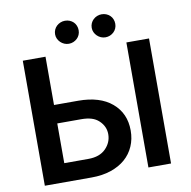

<svg xmlns="http://www.w3.org/2000/svg" viewBox="-95 -1006 1094 1100"><g transform="rotate(-10 451.5 -455.5)"><path d="M209.2 -727.3V-446.4H349.4Q475.5 -446.4 545.8 -386.7Q616.5 -326.7 616.5 -226.6Q616.5 -176.5 598.2 -134.8Q579.9 -93 545.6 -63.2Q511.4 -33.4 461.8 -16.7Q412.3 0 349.4 0H77.1V-727.3ZM679.7 -727.3H811.4V0H679.7ZM209.2 -108H349.4Q415.5 -108 451 -144.2Q486.2 -180 486.2 -228Q486.2 -273.4 451 -306.8Q432.9 -323.9 407.8 -331.5Q382.8 -339.1 349.4 -339.1H209.2ZM498.6 -843.8Q498.6 -858.3 504.1 -870.6Q509.6 -882.8 519 -891.7Q528.4 -900.6 540.8 -905.7Q553.3 -910.9 567.5 -910.9Q582 -910.9 594.5 -905.9Q606.9 -900.9 616.1 -892Q625.4 -883.2 630.5 -870.7Q635.7 -858.3 635.7 -843.8Q635.7 -829.5 630.3 -817.3Q625 -805 615.6 -796.2Q606.2 -787.3 593.8 -782.1Q581.3 -777 567.5 -777Q553.6 -777 541.2 -782.3Q528.8 -787.6 519.4 -796.7Q509.9 -805.8 504.3 -817.8Q498.6 -829.9 498.6 -843.8ZM285.5 -843.8Q285.5 -858.3 291 -870.6Q296.5 -882.8 305.9 -891.7Q315.3 -900.6 327.8 -905.7Q340.2 -910.9 354.4 -910.9Q369 -910.9 381.4 -905.9Q393.8 -900.9 403.1 -892Q412.3 -883.2 417.4 -870.7Q422.6 -858.3 422.6 -843.8Q422.6 -829.5 417.3 -817.3Q411.9 -805 402.5 -796.2Q393.1 -787.3 380.7 -782.1Q368.3 -777 354.4 -777Q340.6 -777 328.1 -782.3Q315.7 -787.6 306.3 -796.7Q296.9 -805.8 291.2 -817.8Q285.5 -829.9 285.5 -843.8Z"/></g></svg>

Font: Inter P Semi Bold
Style: Regular
Weight: 600
Designer: Rasmus Andersson
Foundry: rsms
Version: Version 3.018;git-588b23468